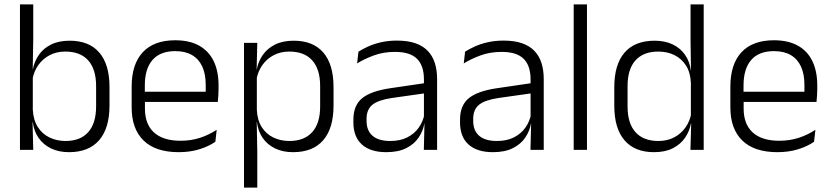

<svg xmlns="http://www.w3.org/2000/svg" viewBox="-20 -683 3790 875"><path d="M294.5 10.5Q248 10.5 212.8 -6.5Q177.5 -23.5 156 -54.2Q134.5 -85 129.5 -126.5H109.5L129.5 -183Q132 -136 152.2 -104.2Q172.5 -72.5 205.5 -56.5Q238.5 -40.5 279 -40.5Q346 -40.5 382 -80.8Q418 -121 418 -198.5V-290.5Q418 -367.5 382 -407.8Q346 -448 277.5 -448Q238 -448 206.8 -431.8Q175.5 -415.5 155.2 -387.2Q135 -359 128 -322L112 -366.5H129.5Q136.5 -403 156.8 -432.5Q177 -462 212.2 -479.8Q247.5 -497.5 297.5 -497.5Q386 -497.5 432.5 -443.5Q479 -389.5 479 -286.5V-202Q479 -98.5 431.8 -44Q384.5 10.5 294.5 10.5ZM71 0V-663H131.5V-500.5L129 -361L129.5 -347.5V-142L128.5 -122L131.5 0Z M794.5 10.5Q689 10.5 634.5 -42.5Q580 -95.5 580 -193.5V-288.5Q580 -390.5 630.8 -445Q681.5 -499.5 778.5 -499.5Q843.5 -499.5 887.5 -475Q931.5 -450.5 953.8 -404.5Q976 -358.5 976 -294V-276.5Q976 -262 975 -247.5Q974 -233 972.5 -218.5H916.5Q917.5 -240.5 917.5 -260.2Q917.5 -280 917.5 -296.5Q917.5 -345.5 901.8 -379.8Q886 -414 855.2 -432Q824.5 -450 778.5 -450Q710 -450 675 -409.8Q640 -369.5 640 -293.5V-246L640.5 -238V-187.5Q640.5 -154 650.2 -127Q660 -100 680.2 -80.8Q700.5 -61.5 731.2 -51.5Q762 -41.5 803 -41.5Q850.5 -41.5 891.2 -54.8Q932 -68 967.5 -91.5L961.5 -37Q930.5 -15.5 888 -2.5Q845.5 10.5 794.5 10.5ZM611.5 -218.5V-265H959V-218.5Z M1315.5 10.5Q1269 10.5 1233.8 -6.5Q1198.5 -23.5 1177.2 -54.2Q1156 -85 1151 -126.5H1131L1150.5 -183Q1152.5 -136 1172.5 -104.2Q1192.5 -72.5 1225.5 -56.5Q1258.5 -40.5 1299 -40.5Q1366.5 -40.5 1402.8 -80.8Q1439 -121 1439 -198V-291Q1439 -367.5 1403 -407.8Q1367 -448 1298.5 -448Q1259 -448 1227.8 -431.8Q1196.5 -415.5 1176.2 -387.2Q1156 -359 1149 -322L1132.5 -366.5H1150Q1157 -403 1177.5 -432.5Q1198 -462 1233.2 -479.8Q1268.5 -497.5 1318.5 -497.5Q1407 -497.5 1453.5 -443.5Q1500 -389.5 1500 -286.5V-202Q1500 -98.5 1453 -44Q1406 10.5 1315.5 10.5ZM1092 172V-487.5H1152.5L1149.5 -366L1150.5 -346V-139.5L1150 -125.5L1152.5 9V172Z M1911.5 0 1914.5 -121.5 1912 -131V-288.5V-321Q1912 -384 1880.2 -415.2Q1848.5 -446.5 1780.5 -446.5Q1727.5 -446.5 1684 -430.5Q1640.5 -414.5 1607.5 -394L1613.5 -447.5Q1631.5 -459 1657 -470.8Q1682.5 -482.5 1715.8 -490.2Q1749 -498 1789 -498Q1838 -498 1872.8 -486Q1907.5 -474 1929.5 -451Q1951.5 -428 1961.8 -395.5Q1972 -363 1972 -322.5V0ZM1740.5 10.5Q1668 10.5 1629.2 -24.5Q1590.5 -59.5 1590.5 -125V-138Q1590.5 -202.5 1630.2 -235.2Q1670 -268 1759 -281L1922 -305L1925 -259L1766.5 -236.5Q1704.5 -227.5 1677.5 -205.8Q1650.5 -184 1650.5 -141.5V-132.5Q1650.5 -87.5 1678 -64Q1705.5 -40.5 1758.5 -40.5Q1804 -40.5 1836.2 -57Q1868.5 -73.5 1888.2 -101.2Q1908 -129 1914.5 -163.5L1926.5 -120.5H1914Q1908 -86 1887.8 -56Q1867.5 -26 1831.2 -7.8Q1795 10.5 1740.5 10.5Z M2397.5 0 2400.5 -121.5 2398 -131V-288.5V-321Q2398 -384 2366.2 -415.2Q2334.5 -446.5 2266.5 -446.5Q2213.5 -446.5 2170 -430.5Q2126.5 -414.5 2093.5 -394L2099.5 -447.5Q2117.5 -459 2143 -470.8Q2168.5 -482.5 2201.8 -490.2Q2235 -498 2275 -498Q2324 -498 2358.8 -486Q2393.5 -474 2415.5 -451Q2437.5 -428 2447.8 -395.5Q2458 -363 2458 -322.5V0ZM2226.5 10.5Q2154 10.5 2115.2 -24.5Q2076.5 -59.5 2076.5 -125V-138Q2076.5 -202.5 2116.2 -235.2Q2156 -268 2245 -281L2408 -305L2411 -259L2252.5 -236.5Q2190.5 -227.5 2163.5 -205.8Q2136.5 -184 2136.5 -141.5V-132.5Q2136.5 -87.5 2164 -64Q2191.5 -40.5 2244.5 -40.5Q2290 -40.5 2322.2 -57Q2354.5 -73.5 2374.2 -101.2Q2394 -129 2400.5 -163.5L2412.5 -120.5H2400Q2394 -86 2373.8 -56Q2353.5 -26 2317.2 -7.8Q2281 10.5 2226.5 10.5Z M2594.5 0V-663H2655V0Z M2960.5 10.5Q2872.5 10.5 2826 -43.8Q2779.5 -98 2779.5 -201V-285.5Q2779.5 -389 2826.2 -443.2Q2873 -497.5 2963.5 -497.5Q3010 -497.5 3045.2 -480.8Q3080.5 -464 3102 -433.2Q3123.5 -402.5 3128.5 -361H3148.5L3128.5 -305.5Q3126.5 -352.5 3106.5 -384Q3086.5 -415.5 3053.8 -431.8Q3021 -448 2980 -448Q2912.5 -448 2876.2 -408Q2840 -368 2840 -290.5V-197.5Q2840 -121 2876 -80.8Q2912 -40.5 2980.5 -40.5Q3021 -40.5 3052 -56.8Q3083 -73 3103.2 -101.2Q3123.5 -129.5 3130.5 -166L3146.5 -121H3129Q3122.5 -85 3101.8 -55Q3081 -25 3046 -7.2Q3011 10.5 2960.5 10.5ZM3126.5 0 3130 -122 3128.5 -142V-347.5L3129 -362L3127 -500.5V-663H3187V0Z M3523 10.5Q3417.5 10.5 3363 -42.5Q3308.5 -95.5 3308.5 -193.5V-288.5Q3308.5 -390.5 3359.2 -445Q3410 -499.5 3507 -499.5Q3572 -499.5 3616 -475Q3660 -450.5 3682.2 -404.5Q3704.5 -358.5 3704.5 -294V-276.5Q3704.5 -262 3703.5 -247.5Q3702.5 -233 3701 -218.5H3645Q3646 -240.5 3646 -260.2Q3646 -280 3646 -296.5Q3646 -345.5 3630.2 -379.8Q3614.5 -414 3583.8 -432Q3553 -450 3507 -450Q3438.5 -450 3403.5 -409.8Q3368.5 -369.5 3368.5 -293.5V-246L3369 -238V-187.5Q3369 -154 3378.8 -127Q3388.5 -100 3408.8 -80.8Q3429 -61.5 3459.8 -51.5Q3490.5 -41.5 3531.5 -41.5Q3579 -41.5 3619.8 -54.8Q3660.5 -68 3696 -91.5L3690 -37Q3659 -15.5 3616.5 -2.5Q3574 10.5 3523 10.5ZM3340 -218.5V-265H3687.5V-218.5Z"/></svg>

Font: Anek Odia Medium Light
Style: Regular
Weight: 300
Version: Version 1.003